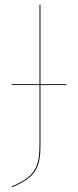

<svg xmlns="http://www.w3.org/2000/svg" viewBox="-20 -700 330 812"><path d="M260.9 -344H151.1V-680.1H147V-344H29.5V-340.1H147V-85.4C147 5.8 127.7 48.1 29.3 88.4L30.9 91.9C131.7 50.3 151.1 7.6 151.1 -85.2V-340.1H260.9Z"/></svg>

Font: Fira Sans Four
Style: Regular
Weight: 100
Designer: Carrois Corporate & Edenspiekermann AG
Foundry: Carrois Corporate GbR & Edenspiekermann AG
Version: Version 4.203;PS 004.203;hotconv 1.0.88;makeotf.lib2.5.64775